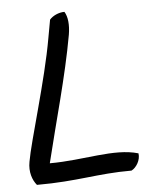

<svg xmlns="http://www.w3.org/2000/svg" viewBox="-48 -649 560 706"><g transform="rotate(-5 232.0 -295.5)"><path d="M40 -70C33 -33 44 -2 60 17C213 17 282 -5 411 -5C429 -14 446 -41 442 -66C353 -92 241 -58 114 -58C150 -207 198 -371 225 -523C231 -559 228 -589 216 -608C194 -608 172 -597 161 -584L149 -518C122 -363 53 -146 40 -70Z"/></g></svg>

Font: Snowfall
Style: Obl
Weight: 400
Designer: Jasper
Foundry: Cannot Into Space Fonts
Version: Version 0.9